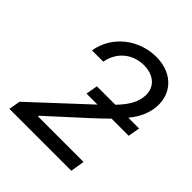

<svg xmlns="http://www.w3.org/2000/svg" viewBox="-200 -871 1006 1006"><g transform="rotate(45 302.5 -368.5)"><path d="M29.8 0H488.6L501.4 -78.1H163.4L164.8 -83.8L356.5 -258.5C391 -290.1 420.1 -317.5 444.6 -342.3H571.7L583.1 -407.7H503.6C540.5 -454.2 557.9 -492.2 565.3 -535.5C583.8 -647.7 509.9 -737.2 382.1 -737.2C254.3 -737.2 140.6 -650.6 119.3 -522.7H203.1C217.3 -605.1 282.7 -660.5 366.5 -660.5C446 -660.5 495.7 -612.2 483 -535.5C475.5 -491.1 451.7 -454.5 407.3 -407.7H270.6L259.2 -342.3H340.6L323.9 -326.7L41.2 -63.9Z"/></g></svg>

Font: Margiela Sans
Style: Italic
Weight: 400
Italic angle: -9.39999°
Designer: Stefan Endress, Andreas Faust
Version: Version 1.100;FEAKit 1.0